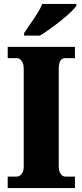

<svg xmlns="http://www.w3.org/2000/svg" viewBox="-20 -951 416 971"><path d="M19 0V-58H66Q77 -58 88.5 -70Q100 -82 100 -109V-601Q100 -631 88.5 -644Q77 -657 66 -657H19V-714H359V-657H310Q294 -657 285.5 -644Q277 -631 277 -600V-110Q277 -85 287 -71.5Q297 -58 310 -58H359V0ZM102 -784Q115 -804 133 -829.5Q151 -855 168 -882Q185 -909 194 -931H366V-921Q357 -908 336.5 -888.5Q316 -869 288.5 -847Q261 -825 233 -805Q205 -785 182 -771H102Z"/></svg>

Font: Noto Serif Tamil Condensed Black
Style: Italic
Weight: 900
Width: 3
Italic angle: -12°
Designer: Indian Type Foundry, Tom Grace, and the Monotype Design Team
Foundry: Monotype Imaging Inc.
Version: Version 2.003; ttfautohint (v1.8.4.7-5d5b)